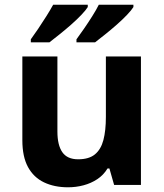

<svg xmlns="http://www.w3.org/2000/svg" viewBox="-20 -837 697 816"><path d="M579 -597V-51H465L445 -121H437Q420 -93 393.5 -75.5Q367 -58 335 -49.5Q303 -41 269 -41Q211 -41 167 -62Q123 -83 99 -127Q75 -171 75 -241V-597H224V-278Q224 -220 245 -190Q266 -160 312 -160Q358 -160 383.5 -181Q409 -202 419.5 -242Q430 -282 430 -340V-597ZM547 -807Q539 -794 520 -774Q501 -754 476 -732Q451 -710 426.5 -690.5Q402 -671 384 -657H305V-670Q319 -689 337 -715Q355 -741 372 -768Q389 -795 400 -817H547ZM353 -807Q345 -794 326 -774Q307 -754 282 -732Q257 -710 232.5 -690.5Q208 -671 190 -657H111V-670Q125 -689 142.5 -715Q160 -741 177 -768Q194 -795 206 -817H353Z"/></svg>

Font: Noto Sans Tamil UI
Style: Regular
Weight: 400
Designer: Jelle Bosma - Monotype Design Team
Foundry: Monotype Imaging Inc.
Version: Version 2.004